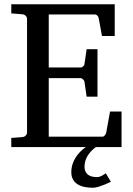

<svg xmlns="http://www.w3.org/2000/svg" viewBox="-20 -691 623 902"><path d="M435 141C400 141 377 126 377 92C377 49 405 19 430 0H551V-167H497L479 -68C478 -61 470 -49 462 -49H209V-324H359C366 -324 377 -313 377 -306L387 -237H438V-460H387L377 -391C377 -383 367 -374 359 -374H209V-623H426C436 -623 443 -613 444 -604L459 -522H519V-671H33V-628L85 -624C97 -623 107 -614 107 -602V-69C107 -57 97 -48 85 -47L33 -43V0H383C350 23 315 63 315 118C315 171 359 191 415 191C422 191 431 190 441 187C463 180 481 173 501 163L477 123C466 130 453 141 436 141Z"/></svg>

Font: Veleka
Style: Regular
Weight: 400
Designer: Stefan Peev, Context Ltd, 2016; SIL International, 1997-2014.
Foundry: Stefan Peev, Context Ltd, 2016
Version: Version 1.000